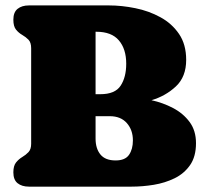

<svg xmlns="http://www.w3.org/2000/svg" viewBox="-20 -696 757 716"><path d="M710.9 -162.1Q710.9 -112.3 689 -80.6Q667 -48.8 631.1 -31.2Q595.2 -13.7 553.2 -6.8Q511.2 0 470.7 0H87.9Q61.5 0 45.7 -12.7Q29.8 -25.4 29.8 -53.2Q29.8 -77.6 39.8 -90.1Q49.8 -102.5 63 -110.4Q76.2 -118.2 86.2 -128.7Q96.2 -139.2 96.2 -159.7V-516.1Q96.2 -537.6 86.2 -547.9Q76.2 -558.1 63 -565.7Q49.8 -573.2 39.8 -585.4Q29.8 -597.7 29.8 -622.6Q29.8 -650.4 45.7 -663.1Q61.5 -675.8 87.9 -675.8H386.2Q434.1 -675.8 484.6 -665.5Q535.2 -655.3 578.1 -631.8Q621.1 -608.4 647.7 -569.3Q674.3 -530.3 674.3 -472.7Q674.3 -409.7 636 -373.8Q597.7 -337.9 544.9 -322.3Q587.4 -313 625.2 -293.2Q663.1 -273.4 687 -241.2Q710.9 -209 710.9 -162.1ZM339.4 -577.6H336.4V-344.7H354Q409.2 -344.7 429.9 -376.5Q450.7 -408.2 450.7 -458.5Q450.7 -513.2 423.3 -545.4Q396 -577.6 339.4 -577.6ZM475.6 -172.4Q475.6 -211.4 452.9 -237.1Q430.2 -262.7 389.6 -262.7H336.4V-179.2Q336.4 -142.1 354.5 -119.9Q372.6 -97.7 411.1 -97.7Q446.8 -97.7 461.2 -118.7Q475.6 -139.6 475.6 -172.4Z"/></svg>

Font: Caprasimo
Style: Regular
Weight: 400
Designer: The DocRepair Project, Phaedra Charles, Flavia Zimbardi
Foundry: Google
Version: Version 1.001